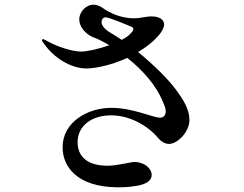

<svg xmlns="http://www.w3.org/2000/svg" viewBox="-20 -780 1040 819"><path d="M736 -390C703 -437 639 -501 569 -558C594 -573 618 -590 640 -611C662 -632 680 -657 680 -676C680 -698 657 -710 627 -710C601 -710 580 -702 552 -702C503 -702 455 -719 412 -750C400 -757 389 -760 379 -760C344 -760 318 -726 318 -698C318 -669 340 -638 375 -622C393 -616 418 -604 446 -587C401 -571 351 -560 326 -560C288 -560 224 -581 185 -603C174 -608 168 -613 164 -613C162 -613 159 -612 159 -609C159 -604 164 -598 169 -592C207 -537 279 -488 349 -488C385 -488 453 -501 523 -533C585 -484 646 -418 675 -345C683 -328 687 -315 687 -305C687 -289 678 -278 663 -278C632 -278 548 -320 454 -320C355 -320 247 -260 247 -152C247 -70 307 17 480 19C509 19 530 18 561 13C605 6 627 -10 627 -34C627 -61 596 -89 554 -89C536 -89 479 -73 440 -73C351 -73 311 -113 311 -174C311 -244 372 -288 454 -288C530 -288 606 -248 654 -192C665 -178 683 -166 701 -166C736 -166 788 -216 788 -268C788 -314 762 -354 736 -390ZM447 -643C435 -650 413 -667 413 -687C413 -694 418 -706 430 -706C446 -706 516 -676 541 -666C546 -663 549 -659 549 -656C549 -649 541 -641 535 -635C528 -627 515 -618 499 -610C481 -622 464 -633 447 -643Z"/></svg>

Font: Shippori Mincho OTF SemiBold
Style: Regular
Weight: 600
Designer: FONTDASU
Foundry: FONTDASU / Google Inc. / but / Adobe
Version: Version 3.300;hotconv 1.0.109;makeotfexe 2.5.65596